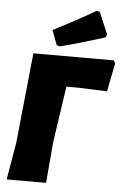

<svg xmlns="http://www.w3.org/2000/svg" viewBox="-61 -960 657 1019"><g transform="rotate(5 267.0 -450.5)"><path d="M412 -917 429 -913 478 -797 472 -781Q340 -739 234 -712L217 -716L187 -795Q317 -861 412 -917ZM525 -663 534 -648 504 -496 353 -502H287L243 -204L224 16H14L48 -183L97 -663Z"/></g></svg>

Font: Alegreya Sans SC Black
Style: Italic
Weight: 900
Italic angle: -7°
Designer: Juan Pablo del Peral
Foundry: Huerta Tipografica
Version: Version 2.007